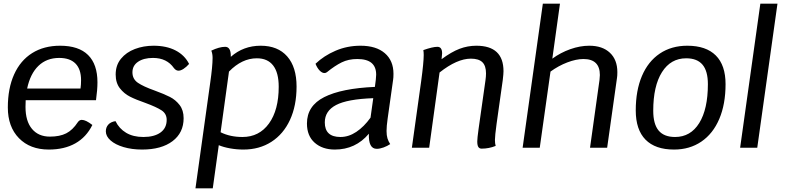

<svg xmlns="http://www.w3.org/2000/svg" viewBox="-20 -811 4321 1054"><path d="M121 -261Q120 -249 120 -224Q120 -146 155.5 -103.5Q191 -61 254 -61Q308 -61 343.5 -79Q379 -97 407 -140Q416 -153 429 -153Q451 -153 487 -125Q454 -58 393.5 -24Q333 10 248 10Q145 10 84 -52.5Q23 -115 23 -221Q23 -326 57.5 -402.5Q92 -479 156.5 -519.5Q221 -560 310 -560Q412 -560 463.5 -509Q515 -458 515 -359Q515 -319 507 -261ZM129 -325H422Q425 -346 425 -371Q425 -431 394.5 -462Q364 -493 305 -493Q236 -493 191 -449.5Q146 -406 129 -325Z M561 -90Q561 -112 574.5 -127Q588 -142 614 -146Q634 -105 672.5 -82Q711 -59 767 -59Q827 -59 861 -83.5Q895 -108 895 -153Q895 -187 866.5 -205.5Q838 -224 778 -246Q726 -264 693.5 -280.5Q661 -297 638 -326.5Q615 -356 615 -402Q615 -453 644 -488.5Q673 -524 720.5 -542Q768 -560 823 -560Q894 -560 944 -534Q994 -508 1018 -460Q1003 -443 987.5 -433Q972 -423 960 -423Q946 -423 935 -437Q896 -493 820 -493Q769 -493 738 -472Q707 -451 707 -414Q707 -377 737 -356.5Q767 -336 829 -314Q881 -295 912.5 -279Q944 -263 966 -234.5Q988 -206 988 -162Q988 -82 927 -36Q866 10 760 10Q704 10 658.5 -3.5Q613 -17 587 -40Q561 -63 561 -90Z M1608 -336Q1608 -231 1572 -153Q1536 -75 1470 -32.5Q1404 10 1316 10Q1279 10 1243 3.5Q1207 -3 1181 -14L1148 223H1053L1134 -357Q1147 -448 1147 -493Q1147 -516 1140 -533Q1184 -554 1216 -554Q1247 -554 1247 -504V-499Q1316 -560 1411 -560Q1505 -560 1556.5 -501.5Q1608 -443 1608 -336ZM1510 -335Q1510 -412 1479.5 -451.5Q1449 -491 1390 -491Q1308 -491 1237 -418L1191 -85Q1243 -59 1311 -59Q1403 -59 1456.5 -133Q1510 -207 1510 -335Z M2108 -160Q2102 -118 2102 -92Q2102 -68 2107 -51.5Q2112 -35 2122 -20Q2106 -9 2085.5 -1.5Q2065 6 2048 6Q2002 6 2005 -77Q1932 10 1818 10Q1750 10 1707.5 -27.5Q1665 -65 1665 -133Q1665 -230 1760 -278Q1855 -326 2038 -334L2043 -373Q2045 -393 2045 -401Q2045 -444 2019.5 -465.5Q1994 -487 1941 -487Q1893 -487 1855.5 -468.5Q1818 -450 1775 -415Q1769 -410 1761 -410Q1748 -410 1734.5 -424Q1721 -438 1712 -461Q1758 -505 1822 -532.5Q1886 -560 1959 -560Q2045 -560 2092.5 -519Q2140 -478 2140 -406Q2140 -384 2138 -373ZM2014 -165 2029 -272Q1887 -267 1825 -234.5Q1763 -202 1763 -139Q1763 -59 1849 -59Q1894 -59 1936 -87Q1978 -115 2014 -165Z M2744 -420Q2744 -406 2740 -372L2706 -131Q2697 -65 2697 -43Q2697 -23 2701 -10Q2664 5 2624 5Q2612 5 2606 -4Q2600 -13 2600 -35Q2600 -51 2607 -102L2645 -370Q2648 -391 2648 -408Q2648 -450 2628 -469.5Q2608 -489 2565 -489Q2489 -489 2393 -413L2336 0H2241L2292 -365Q2306 -468 2306 -509Q2306 -524 2304 -536Q2355 -554 2381 -554Q2407 -554 2407 -518Q2407 -512 2405 -496L2404 -486Q2458 -526 2502.5 -543Q2547 -560 2595 -560Q2744 -560 2744 -420Z M3369 -415Q3369 -394 3367 -383L3313 0H3219L3271 -372Q3273 -392 3273 -399Q3273 -487 3183 -487Q3143 -487 3094.5 -468.5Q3046 -450 3002 -418L2943 0H2849L2960 -791H3054L3012 -489Q3057 -522 3110.5 -541Q3164 -560 3215 -560Q3287 -560 3328 -521.5Q3369 -483 3369 -415Z M3470 -205Q3470 -314 3504 -394Q3538 -474 3602 -517Q3666 -560 3753 -560Q3856 -560 3909.5 -506.5Q3963 -453 3963 -349Q3963 -239 3928.5 -158Q3894 -77 3830 -33.5Q3766 10 3680 10Q3577 10 3523.5 -44.5Q3470 -99 3470 -205ZM3866 -349Q3866 -421 3836.5 -456Q3807 -491 3747 -491Q3662 -491 3614 -415Q3566 -339 3566 -203Q3566 -130 3595.5 -94.5Q3625 -59 3686 -59Q3771 -59 3818.5 -135.5Q3866 -212 3866 -349Z M4154 -791H4248L4137 0H4043Z"/></svg>

Font: Krub Medium
Style: Italic
Weight: 500
Italic angle: -8°
Designer: Ekaluck Peanpanawate
Foundry: Cadson Demak Co.,Ltd.
Version: Version 1.000; ttfautohint (v1.6)